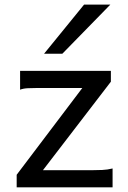

<svg xmlns="http://www.w3.org/2000/svg" viewBox="-20 -801 548 821"><path d="M454.1 -498V-451.7L163.6 -73.2H373.5Q395 -73.2 417.2 -74.2Q439.5 -75.2 461.4 -80.6V0H51.3V-53.7L332 -424.8H141.6Q119.6 -424.8 99.6 -423.8Q79.6 -422.9 65.9 -417.5V-498ZM451.7 -781.2 246.6 -571.3H168.5L339.4 -781.2Z"/></svg>

Font: Andika Afr
Style: Regular
Weight: 400
Designer: Victor Gaultney, Annie Olsen, Julie Remington, Don Collingsworth, Eric Hays, Becca Hirsbrunner
Foundry: SIL International
Version: Version 5.000